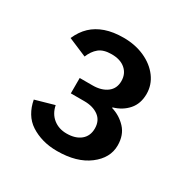

<svg xmlns="http://www.w3.org/2000/svg" viewBox="-97 -783 515 530"><g transform="rotate(30 161.0 -517.5)"><path d="M149 -336Q124 -336 103 -342Q82 -348 65 -359Q48 -370 37.5 -387.5Q27 -405 23 -427L83 -444Q88 -419 105.5 -405Q123 -391 148 -391Q176 -391 192.5 -404.5Q209 -418 209 -442Q209 -467 191.5 -480Q174 -493 146 -493H103V-542H144Q172 -542 189.5 -555Q207 -568 207 -592Q207 -615 191 -629Q175 -643 147 -643Q121 -643 107 -631.5Q93 -620 85 -600L26 -625Q37 -650 54 -666Q71 -682 95.5 -690.5Q120 -699 153 -699Q190 -699 220 -685.5Q250 -672 267.5 -648.5Q285 -625 285 -596Q285 -565 267.5 -545Q250 -525 222 -517V-515Q249 -507 268 -486.5Q287 -466 287 -433Q287 -393 249.5 -364.5Q212 -336 149 -336Z"/></g></svg>

Font: Parkinsans
Style: Regular
Weight: 400
Designer: Red Stone, Indian Type Foundry
Foundry: Indian Type Foundry
Version: Version 1.000